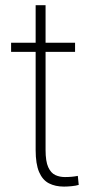

<svg xmlns="http://www.w3.org/2000/svg" viewBox="-20 -688 355 718"><path d="M271 -30.3 274.4 3.4Q263.7 6.8 247.3 8.3Q231 9.8 219.2 9.8Q187 9.8 163.1 -2.4Q139.2 -14.6 126.2 -44.7Q113.3 -74.7 113.3 -127.4V-494.1H21.5V-528.3H113.3V-668.5H150.4V-528.3H260.7V-494.1H150.4V-127.4Q150.4 -84.5 160.4 -62.7Q170.4 -41 186.8 -33.4Q203.1 -25.9 222.7 -25.9Q250 -25.9 271 -30.3Z"/></svg>

Font: Robert Sans ExtraLight
Style: Regular
Weight: 250
Designer: Christian Robertson (extended by Adam Twardoch)
Foundry: Google
Version: Version 12.135;April 2, 2019;FontCreator 11.5.0.2425 64-bit;